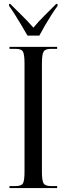

<svg xmlns="http://www.w3.org/2000/svg" viewBox="-20 -951 337 971"><path d="M28 0V-10H59Q88 -10 96 -23.5Q104 -37 104 -83V-629Q104 -676 96 -690Q88 -704 59 -704H28V-714H269V-704H238Q209 -704 200.5 -690Q192 -676 192 -629V-83Q192 -37 200.5 -23.5Q209 -10 238 -10H269V0ZM119 -771Q106 -794 89.5 -821.5Q73 -849 56.5 -875.5Q40 -902 26 -921V-931H32Q60 -903 91 -872.5Q122 -842 149 -811Q175 -843 205.5 -872.5Q236 -902 264 -931H271V-921Q257 -902 240 -875.5Q223 -849 207 -821.5Q191 -794 179 -771Z"/></svg>

Font: Noto Serif Display ExtraCondensed
Style: Regular
Weight: 400
Width: 2
Designer: Monotype Design Team
Foundry: Monotype Imaging Inc.
Version: Version 2.009